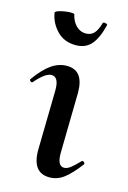

<svg xmlns="http://www.w3.org/2000/svg" viewBox="-101 -633 460 691"><g transform="rotate(15 129.5 -287.5)"><path d="M90 -83 94 -297Q95 -349 67 -349Q44 -349 8 -307Q6 -305 5 -305Q1 -305 -2 -308.5Q-5 -312 -3 -315Q27 -357 54.5 -376Q82 -395 112 -395Q175 -395 175 -312L171 -89Q170 -38 196 -38Q207 -38 219.5 -47.5Q232 -57 251 -77Q253 -79 254 -79Q258 -79 261 -75.5Q264 -72 263 -69Q232 -28 207.5 -9.5Q183 9 154 9Q87 9 90 -83ZM19 -568Q18 -574 38 -579Q58 -584 76 -584Q89 -584 89 -581Q95 -555 110.5 -540Q126 -525 146 -525Q165 -525 176.5 -537Q188 -549 196 -577Q197 -580 202 -580Q206 -580 210 -578Q214 -576 213 -574Q201 -524 180 -499.5Q159 -475 122 -475Q79 -475 52 -503Q25 -531 19 -568Z"/></g></svg>

Font: Cormorant Upright SemiBold
Style: Regular
Weight: 600
Designer: Christian Thalmann (Catharsis Fonts)
Foundry: Catharsis Fonts
Version: Version 3.302